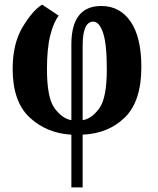

<svg xmlns="http://www.w3.org/2000/svg" viewBox="-20 -574 687 834"><path d="M290 240H339V11Q451 6 522.5 -64Q594 -134 594 -283Q594 -412 547.5 -480Q501 -548 420 -548Q290 -548 290 -381V-52Q250 -59 217 -104Q184 -149 184 -273Q184 -364 198.5 -421Q213 -478 235 -506L163 -554Q121 -528 78 -456Q35 -384 35 -275Q35 -132 109 -63.5Q183 5 290 11ZM339 -52V-375Q339 -480 385 -480Q411 -480 427.5 -432Q444 -384 444 -273Q444 -148 411 -103Q378 -58 339 -52Z"/></svg>

Font: Noto Serif ExtraCondensed Extra
Style: Regular
Weight: 800
Width: 3
Designer: Monotype Design Team
Foundry: Monotype Imaging Inc.
Version: Version 1.002